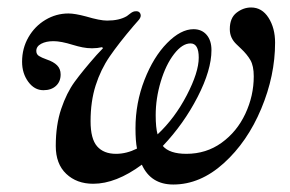

<svg xmlns="http://www.w3.org/2000/svg" viewBox="-20 -485 774 513"><path d="M715 -371Q715 -283 678 -194.5Q641 -106 578 -49Q515 8 443 8Q383 8 359 -45Q290 6 229 6Q185 6 157 -20.5Q129 -47 129 -95Q129 -151 143.5 -194Q158 -237 179.5 -266.5Q201 -296 238 -338L255 -356L253 -359Q240 -356 226 -356Q213 -356 200.5 -358.5Q188 -361 175 -365Q143 -375 123 -375Q103 -375 90 -368Q77 -361 77 -349Q77 -340 84 -335.5Q91 -331 105 -326Q123 -320 132.5 -310.5Q142 -301 142 -286Q142 -267 129.5 -255.5Q117 -244 96 -244Q72 -244 55.5 -266.5Q39 -289 39 -320Q39 -356 56 -385.5Q73 -415 101.5 -432Q130 -449 163 -449Q180 -449 210 -441Q247 -430 266 -430Q299 -430 319 -442Q323 -445 327.5 -448.5Q332 -452 335.5 -453.5Q339 -455 344 -455Q350 -455 353 -451.5Q356 -448 356 -443Q356 -437 348 -428.5Q340 -420 337 -416Q297 -369 273 -334Q249 -299 235.5 -256.5Q222 -214 222 -161Q222 -114 239.5 -94Q257 -74 290 -74Q318 -74 346 -88Q342 -108 342 -142Q342 -210 366 -271.5Q390 -333 426.5 -370Q463 -407 497 -407Q519 -407 532 -392Q545 -377 545 -351Q545 -298 508 -226Q471 -154 415 -95Q433 -74 478 -74Q531 -74 572 -103.5Q613 -133 635.5 -181Q658 -229 658 -281Q658 -309 649 -324.5Q640 -340 624 -355Q621 -358 612 -366.5Q603 -375 598.5 -385Q594 -395 594 -407Q594 -437 612 -451Q630 -465 651 -465Q680 -465 697.5 -437.5Q715 -410 715 -371ZM401 -126Q447 -169 479 -230.5Q511 -292 511 -331Q511 -369 489 -369Q467 -369 445 -340.5Q423 -312 409.5 -267Q396 -222 396 -177Q396 -144 401 -126Z"/></svg>

Font: Ibarra Real Nova SemiBold
Style: Italic
Weight: 600
Italic angle: -22°
Designer: Jose Maria Ribagorda & Octavio Pardo
Foundry: Octavio Pardo
Version: Version 1.014